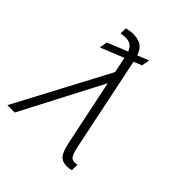

<svg xmlns="http://www.w3.org/2000/svg" viewBox="-202 -874 1016 1016"><g transform="rotate(45 306.0 -365.5)"><path d="M371.6 -698.2 363.3 -652.8 138.2 -562 146 -606.4ZM308.6 -470.7 63.5 0H8.3L298.3 -546.9L328.1 -531.2ZM214.4 -737.8Q260.3 -736.8 282.7 -715.3Q305.2 -693.8 315.4 -646L425.8 -113.3Q432.1 -83.5 438.2 -66.9Q444.3 -50.3 452.6 -43.7Q460.9 -37.1 472.7 -37.1Q477.1 -37.1 482.7 -37.8Q488.3 -38.6 493.7 -39.6L493.2 2Q486.8 3.9 478 5.4Q469.2 6.8 460 6.8Q438 6.8 422.6 -1.2Q407.2 -9.3 397 -30.3Q386.7 -51.3 378.4 -90.8L295.9 -486.3L267.1 -626.5Q259.8 -664.1 243.2 -679.7Q226.6 -695.3 198.2 -695.8Q190.9 -695.8 181.6 -694.8Q172.4 -693.8 163.1 -691.9L164.1 -731Q174.8 -733.9 188.7 -735.8Q202.6 -737.8 214.4 -737.8Z"/></g></svg>

Font: Inter ExtraLight
Style: Italic
Weight: 250
Italic angle: -9.3988°
Designer: Rasmus Andersson
Foundry: rsms
Version: Version 4.001;git-66647c0bb